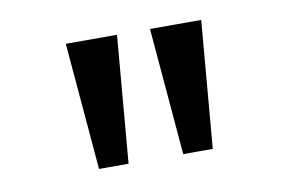

<svg xmlns="http://www.w3.org/2000/svg" viewBox="-42 -792 565 384"><g transform="rotate(-10 240.5 -600.0)"><path d="M132 -471H192L214 -729H110ZM303 -471H363L385 -729H281Z"/></g></svg>

Font: Noto Sans Bengali UI SemiCondensed
Style: Regular
Weight: 400
Width: 4
Designer: Jelle Bosma - Monotype Design Team
Foundry: Monotype Imaging Inc.
Version: Version 2.003